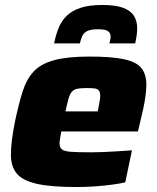

<svg xmlns="http://www.w3.org/2000/svg" viewBox="-20 -746 631 774"><path d="M287 8Q186 8 128.5 -5Q71 -18 47.5 -46.5Q24 -75 24 -121Q24 -148 28 -181.5Q32 -215 40 -254Q55 -326 71 -376.5Q87 -427 116 -458Q145 -489 198.5 -503.5Q252 -518 340 -518Q431 -518 481 -507Q531 -496 550.5 -471Q570 -446 570 -404Q570 -385 566.5 -359Q563 -333 557 -305.5Q551 -278 545 -254L536 -216H227Q225 -203 222.5 -190Q220 -177 220 -169Q220 -152 229.5 -144Q239 -136 266.5 -134Q294 -132 347 -132Q367 -132 394 -133Q421 -134 452 -136Q483 -138 512 -140L485 -11Q464 -6 431 -1.5Q398 3 360.5 5.5Q323 8 287 8ZM244 -297H374L377 -312Q380 -329 382 -340Q384 -351 384 -360Q384 -374 378.5 -381Q373 -388 361 -389.5Q349 -391 330 -391Q306 -391 292.5 -388.5Q279 -386 270.5 -377Q262 -368 256.5 -349Q251 -330 244 -297ZM198 -571Q205 -605 216.5 -633.5Q228 -662 249 -682.5Q270 -703 305 -714.5Q340 -726 392 -726Q446 -726 476.5 -714.5Q507 -703 520 -682Q533 -661 533 -632Q533 -619 531 -604Q529 -589 525 -571H421Q423 -579 424.5 -586Q426 -593 426 -599Q426 -612 416 -620Q406 -628 375 -628Q345 -628 331 -620.5Q317 -613 311.5 -600.5Q306 -588 302 -571Z"/></svg>

Font: Saira SemiExpanded ExtraBold
Style: Italic
Weight: 800
Width: 6
Italic angle: -12°
Designer: Hector Gatti with collaboration of the Omnibus-Type team
Foundry: Omnibus-Type
Version: Version 1.101